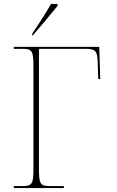

<svg xmlns="http://www.w3.org/2000/svg" viewBox="-20 -951 590 971"><path d="M143 -781V-771H145C184 -816 243 -886 271 -921V-931H238C212 -886 171 -821 143 -781ZM50 0H303V-10H233C183 -10 177 -21 177 -98V-704H414C466 -704 472 -690 474 -635L477 -551H487L482 -714H50V-704H93C143 -704 149 -693 149 -616V-98C149 -21 143 -10 93 -10H50Z"/></svg>

Font: Noto Serif Display Thin
Style: Regular
Weight: 100
Designer: Monotype Design Team
Foundry: Monotype Imaging Inc.
Version: Version 2.009